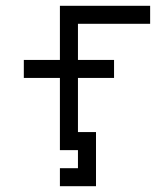

<svg xmlns="http://www.w3.org/2000/svg" viewBox="-20 -520 540 665"><path d="M375 -250V-312.5H250Q250 -312.5 250 -437.5H500V-500H187.5V-312.5H62.5V-250H187.5Q187.5 -250 187.5 0H250V62.5H187.5V125H312.5V-62.5H250V-250Z"/></svg>

Font: BFUnifontExMono
Style: Regular
Weight: 500
Version: Version 15.0.06